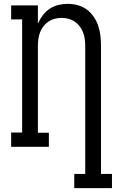

<svg xmlns="http://www.w3.org/2000/svg" viewBox="-20 -763 640 998"><path d="M366 215V141H423V-525Q423 -543 420.5 -561Q418 -579 411.5 -595.5Q405 -612 394 -626.5Q383 -641 368 -651Q353 -661 335.5 -665.5Q318 -670 300 -670Q282 -670 264.5 -665.5Q247 -661 232 -651Q217 -641 206 -626.5Q195 -612 188.5 -595.5Q182 -579 179.5 -561Q177 -543 177 -525V-73H234V0H38V-74H95V-662H38V-735H177V-640Q187 -663 202 -683Q217 -703 237.5 -717Q258 -731 282.5 -737Q307 -743 332 -743Q358 -743 384 -736Q410 -729 431 -713.5Q452 -698 467 -676Q482 -654 490.5 -629Q499 -604 502 -577.5Q505 -551 505 -525V141H562V215Z"/></svg>

Font: Iosevka Plex Etoile
Style: Regular
Weight: 400
Designer: Belleve Invis
Foundry: Belleve Invis
Version: Version 25.1.1; ttfautohint (v1.8.4)